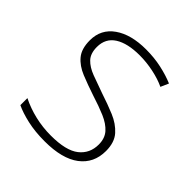

<svg xmlns="http://www.w3.org/2000/svg" viewBox="-155 -744 772 772"><g transform="rotate(45 231.0 -358.0)"><path d="M416 -230Q416 -161 364.5 -122Q313 -83 214 -83Q159 -83 115 -93Q71 -103 42 -117V-157Q80 -138 124 -127.5Q168 -117 215 -117Q301 -117 339 -147Q377 -177 377 -228Q377 -263 357.5 -285Q338 -307 303 -322Q268 -337 223 -351Q175 -367 137 -382.5Q99 -398 77 -424.5Q55 -451 55 -499Q55 -562 105.5 -597.5Q156 -633 241 -633Q288 -633 329 -624Q370 -615 403 -601L388 -567Q359 -581 319 -589.5Q279 -598 240 -598Q171 -598 132.5 -573.5Q94 -549 94 -500Q94 -463 113 -443Q132 -423 165 -410.5Q198 -398 241 -383Q287 -368 326.5 -351.5Q366 -335 391 -307Q416 -279 416 -230Z"/></g></svg>

Font: Noto Sans Telugu UI ExtraLight
Style: Regular
Weight: 200
Designer: Jelle Bosma - Monotype Design Team
Foundry: Monotype Imaging Inc.
Version: Version 2.005; ttfautohint (v1.8.4.7-5d5b)